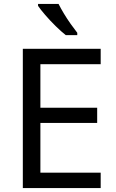

<svg xmlns="http://www.w3.org/2000/svg" viewBox="-20 -964 596 984"><path d="M496 0H97V-714H496V-635H187V-412H478V-334H187V-79H496ZM280 -944Q291 -922 307.5 -894.5Q324 -867 342.5 -841Q361 -815 376 -796V-784H317Q294 -802 265 -830.5Q236 -859 211.5 -887.5Q187 -916 175 -934V-944Z"/></svg>

Font: Noto Sans Tifinagh SIL
Style: Regular
Weight: 400
Designer: JamraPatel
Foundry: JamraPatel LLC
Version: Version 2.006; ttfautohint (v1.8.4.7-5d5b)